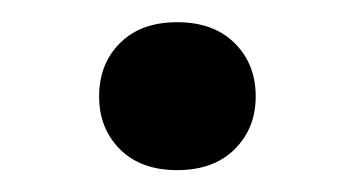

<svg xmlns="http://www.w3.org/2000/svg" viewBox="-20 -435 325 173"><path d="M210.4 -348.1Q210.4 -319.3 191.4 -300.5Q172.4 -281.7 139.6 -281.7Q106.9 -281.7 88.1 -300.5Q69.3 -319.3 69.3 -348.1Q69.3 -377.4 88.1 -396.2Q106.9 -415 139.6 -415Q172.4 -415 191.4 -396.2Q210.4 -377.4 210.4 -348.1Z"/></svg>

Font: Heebo Medium
Style: Regular
Weight: 500
Designer: Oded Ezer
Foundry: Meir Sadan
Version: Version 2.001; ttfautohint (v1.5.14-ce02) -l 8 -r 50 -G 200 